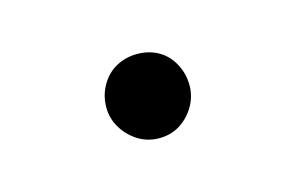

<svg xmlns="http://www.w3.org/2000/svg" viewBox="-32 -342 300 195"><g transform="rotate(-15 118.0 -244.0)"><path d="M118.5 -200Q106.5 -200 96.5 -206.2Q86.5 -212.5 80.5 -222.5Q74.5 -232.5 74.5 -244Q74.5 -256.5 80.5 -267Q86.5 -277.5 96.5 -283Q106.5 -288.5 118.5 -288.5Q131 -288.5 140.8 -283Q150.5 -277.5 156.2 -267Q162 -256.5 162 -244Q162 -232.5 156.2 -222.5Q150.5 -212.5 140.8 -206.2Q131 -200 118.5 -200Z"/></g></svg>

Font: Fraunces Thin
Style: Regular
Weight: 250
Version: Version 1.000;[b76b70a41]